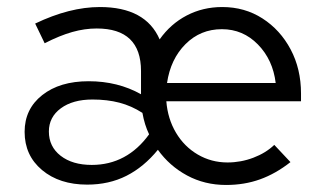

<svg xmlns="http://www.w3.org/2000/svg" viewBox="-20 -516 926 546"><path d="M228 9Q149 9 99.5 -32.5Q50 -74 50 -141Q50 -206 100 -245.5Q150 -285 232 -285Q315 -285 381 -248V-314Q381 -435 255 -435Q221 -435 185.5 -425Q150 -415 107 -393L80 -449Q178 -496 264 -496Q394 -496 434 -404Q465 -448 511 -472Q557 -496 612 -496Q676 -496 726.5 -463.5Q777 -431 806.5 -375.5Q836 -320 836 -250V-228H453Q457 -178 480.5 -138.5Q504 -99 542.5 -76.5Q581 -54 627 -54Q665 -54 700.5 -67.5Q736 -81 760 -104L806 -55Q764 -22 719.5 -6Q675 10 623 10Q562 10 512 -17Q462 -44 429 -90Q389 -41 339.5 -16Q290 9 228 9ZM455 -280H764Q756 -346 713.5 -389.5Q671 -433 611 -433Q550 -433 507.5 -390.5Q465 -348 455 -280ZM241 -47Q291 -47 332 -69Q373 -91 404 -134Q391 -161 385 -195Q354 -215 319.5 -224Q285 -233 243 -233Q187 -233 153 -208Q119 -183 119 -142Q119 -99 152.5 -73Q186 -47 241 -47Z"/></svg>

Font: Red Hat Text VF
Style: Regular
Weight: 400
Designer: Pentagram, MCKL
Foundry: Pentagram, MCKL
Version: Version 1.023